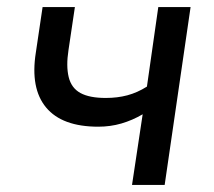

<svg xmlns="http://www.w3.org/2000/svg" viewBox="-20 -521 602 541"><path d="M352 0 382 -199Q353 -182 322 -173Q291 -164 257 -164Q155 -164 110 -218Q65 -272 81 -373L100 -501H191L173 -380Q166 -335 173.5 -304Q181 -273 206.5 -259Q232 -245 278 -245Q311 -245 339 -252.5Q367 -260 394 -277L426 -501H517L444 0Z"/></svg>

Font: Nunitoga
Style: Medium Italic
Weight: 500
Italic angle: -9°
Designer: Vernon Adams
Foundry: Vernon Adams
Version: Version 1.0